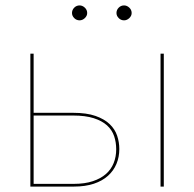

<svg xmlns="http://www.w3.org/2000/svg" viewBox="-20 -688 716 708"><path d="M92 0ZM104 -490V-272H249.5Q299.5 -272 332.2 -260.5Q365 -249 384.5 -230.2Q404 -211.5 412 -187.5Q420 -163.5 420 -138.5Q420 -109 409.5 -83.8Q399 -58.5 378.2 -39.8Q357.5 -21 326 -10.5Q294.5 0 252.5 0H92V-490ZM104 -262V-10H252.5Q292.5 -10 322 -19.8Q351.5 -29.5 370.8 -46.5Q390 -63.5 399.2 -86.8Q408.5 -110 408.5 -137.5Q408.5 -163.5 400.8 -186.2Q393 -209 374.5 -225.8Q356 -242.5 325.5 -252.2Q295 -262 249.5 -262ZM584 -490V0H572V-490ZM301.5 -640Q301.5 -629.5 292.8 -621.2Q284 -613 273.5 -613Q262 -613 253.8 -621.2Q245.5 -629.5 245.5 -640Q245.5 -651.5 253.8 -659.8Q262 -668 273.5 -668Q284 -668 292.8 -659.8Q301.5 -651.5 301.5 -640ZM465.5 -640Q465.5 -629.5 456.8 -621.2Q448 -613 437.5 -613Q426 -613 417.8 -621.2Q409.5 -629.5 409.5 -640Q409.5 -651.5 417.8 -659.8Q426 -668 437.5 -668Q448 -668 456.8 -659.8Q465.5 -651.5 465.5 -640Z"/></svg>

Font: Lato Hairline
Style: Regular
Weight: 100
Designer: Lukasz Dziedzic
Foundry: tyPoland Lukasz Dziedzic
Version: Version 2.007; 2014-02-27